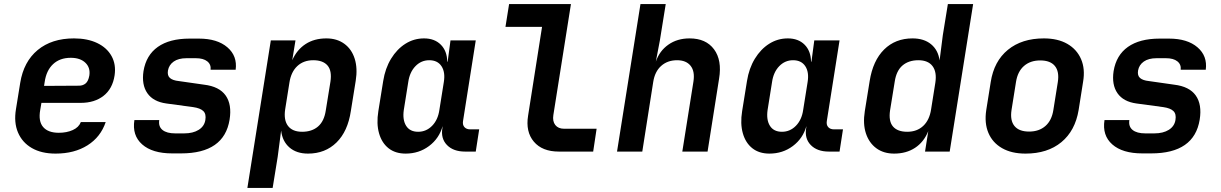

<svg xmlns="http://www.w3.org/2000/svg" viewBox="-20 -750 6040 950"><path d="M255 10Q185 10 137.5 -17.5Q90 -45 69 -94.5Q48 -144 59 -210L80 -340Q97 -445 166.5 -502.5Q236 -560 346 -560Q413 -560 461 -537Q509 -514 532 -472.5Q555 -431 547 -377Q537 -311 492.5 -276Q448 -241 379 -241H185L179 -206Q169 -150 193.5 -121.5Q218 -93 271 -93Q310 -93 340 -106.5Q370 -120 380 -146H503Q478 -72 413 -31Q348 10 255 10ZM198 -325 371 -326Q390 -326 403.5 -337Q417 -348 422 -376Q428 -415 402.5 -439.5Q377 -464 330 -464Q276 -464 242.5 -432.5Q209 -401 201 -344Z M832 9Q734 9 683.5 -35.5Q633 -80 645 -156H768Q763 -124 784 -107Q805 -90 847 -90H891Q935 -90 963 -107.5Q991 -125 996 -156Q1001 -186 986 -200.5Q971 -215 936 -220L803 -238Q738 -247 709 -289Q680 -331 690 -398Q703 -477 761 -518Q819 -559 918 -559H964Q1055 -559 1105 -516Q1155 -473 1146 -405H1022Q1025 -431 1005.5 -446.5Q986 -462 949 -462H903Q863 -462 839.5 -445.5Q816 -429 811 -401Q807 -376 821 -364Q835 -352 864 -349L990 -331Q1065 -322 1096.5 -277.5Q1128 -233 1116 -158Q1089 9 876 9Z M1204 180 1320 -550H1442L1426 -452Q1449 -504 1492 -532Q1535 -560 1595 -560Q1647 -560 1683.5 -533.5Q1720 -507 1735 -459.5Q1750 -412 1740 -350L1716 -201Q1701 -100 1645 -45Q1589 10 1504 10Q1447 10 1412 -20.5Q1377 -51 1371 -104L1354 26L1329 180ZM1475 -98Q1523 -98 1553.5 -124Q1584 -150 1592 -204L1615 -346Q1623 -400 1600.5 -426Q1578 -452 1530 -452Q1482 -452 1451 -423Q1420 -394 1412 -341L1391 -209Q1383 -156 1405 -127Q1427 -98 1475 -98Z M1987 10Q1936 10 1902.5 -16.5Q1869 -43 1855.5 -90.5Q1842 -138 1852 -200L1876 -349Q1886 -412 1915 -459.5Q1944 -507 1986 -533.5Q2028 -560 2078 -560Q2130 -560 2161 -529Q2192 -498 2193 -445H2195L2209 -550H2334L2271 -151Q2268 -132 2278 -121Q2288 -110 2306 -110H2351L2334 0H2281Q2223 0 2191.5 -32.5Q2160 -65 2169 -117L2170 -126Q2153 -65 2103 -27.5Q2053 10 1987 10ZM2049 -98Q2089 -98 2118 -127.5Q2147 -157 2154 -206L2176 -344Q2184 -393 2164.5 -422.5Q2145 -452 2104 -452Q2064 -452 2035.5 -422.5Q2007 -393 2000 -344L1978 -206Q1971 -157 1989.5 -127.5Q2008 -98 2049 -98Z M2745 0Q2663 0 2621.5 -49Q2580 -98 2593 -178L2662 -617H2481L2499 -730H2805L2718 -181Q2713 -150 2727.5 -131.5Q2742 -113 2771 -113H2932L2915 0Z M3033 0 3149 -730H3274L3245 -550L3225 -445Q3243 -498 3287 -529Q3331 -560 3392 -560Q3473 -560 3513 -506Q3553 -452 3538 -361L3481 0H3356L3411 -346Q3419 -397 3397 -424.5Q3375 -452 3330 -452Q3283 -452 3251.5 -424Q3220 -396 3212 -344L3158 0Z M3787 10Q3736 10 3702.5 -16.5Q3669 -43 3655.5 -90.5Q3642 -138 3652 -200L3676 -349Q3686 -412 3715 -459.5Q3744 -507 3786 -533.5Q3828 -560 3878 -560Q3930 -560 3961 -529Q3992 -498 3993 -445H3995L4009 -550H4134L4071 -151Q4068 -132 4078 -121Q4088 -110 4106 -110H4151L4134 0H4081Q4023 0 3991.5 -32.5Q3960 -65 3969 -117L3970 -126Q3953 -65 3903 -27.5Q3853 10 3787 10ZM3849 -98Q3889 -98 3918 -127.5Q3947 -157 3954 -206L3976 -344Q3984 -393 3964.5 -422.5Q3945 -452 3904 -452Q3864 -452 3835.5 -422.5Q3807 -393 3800 -344L3778 -206Q3771 -157 3789.5 -127.5Q3808 -98 3849 -98Z M4404 10Q4352 10 4316 -16.5Q4280 -43 4264.5 -90Q4249 -137 4259 -200L4283 -349Q4299 -450 4354.5 -505Q4410 -560 4495 -560Q4552 -560 4587 -531Q4622 -502 4629 -451L4645 -576L4670 -730H4795L4679 0H4557L4573 -101Q4551 -47 4507.5 -18.5Q4464 10 4404 10ZM4469 -98Q4517 -98 4548 -127Q4579 -156 4587 -209L4608 -341Q4616 -394 4594 -423Q4572 -452 4524 -452Q4476 -452 4445.5 -426Q4415 -400 4407 -346L4384 -204Q4376 -150 4398.5 -124Q4421 -98 4469 -98Z M5054 10Q4985 10 4938 -17Q4891 -44 4870.5 -92.5Q4850 -141 4860 -206L4882 -344Q4898 -447 4967 -503.5Q5036 -560 5145 -560Q5214 -560 5261 -533Q5308 -506 5329 -457.5Q5350 -409 5339 -345L5317 -206Q5300 -103 5231.5 -46.5Q5163 10 5054 10ZM5072 -99Q5121 -99 5152.5 -126.5Q5184 -154 5192 -206L5214 -344Q5222 -396 5199.5 -423.5Q5177 -451 5127 -451Q5078 -451 5046.5 -423.5Q5015 -396 5007 -344L4985 -206Q4977 -154 4999.5 -126.5Q5022 -99 5072 -99Z M5632 9Q5534 9 5483.5 -35.5Q5433 -80 5445 -156H5568Q5563 -124 5584 -107Q5605 -90 5647 -90H5691Q5735 -90 5763 -107.5Q5791 -125 5796 -156Q5801 -186 5786 -200.5Q5771 -215 5736 -220L5603 -238Q5538 -247 5509 -289Q5480 -331 5490 -398Q5503 -477 5561 -518Q5619 -559 5718 -559H5764Q5855 -559 5905 -516Q5955 -473 5946 -405H5822Q5825 -431 5805.5 -446.5Q5786 -462 5749 -462H5703Q5663 -462 5639.5 -445.5Q5616 -429 5611 -401Q5607 -376 5621 -364Q5635 -352 5664 -349L5790 -331Q5865 -322 5896.5 -277.5Q5928 -233 5916 -158Q5889 9 5676 9Z"/></svg>

Font: JetBrains Mono NL
Style: Bold Italic
Weight: 700
Italic angle: -9°
Designer: Philipp Nurullin, Konstantin Bulenkov
Foundry: JetBrains
Version: Version 2.304; ttfautohint (v1.8.4.7-5d5b)